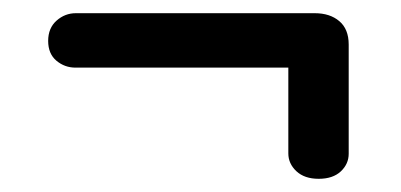

<svg xmlns="http://www.w3.org/2000/svg" viewBox="-20 -451 608 291"><path d="M53 -389Q53 -408.5 65.8 -419.8Q78.5 -431 95 -431H457Q480 -431 494.2 -419Q508.5 -407 508.5 -383.5V-218Q508.5 -202.5 496.5 -191.2Q484.5 -180 463 -180Q441.5 -180 429.2 -191.5Q417 -203 417 -218.5V-359L428 -348.5H94.5Q78 -348.5 65.5 -359Q53 -369.5 53 -389Z"/></svg>

Font: Fraunces Black
Style: Regular
Weight: 900
Version: Version 1.000;[b76b70a41]